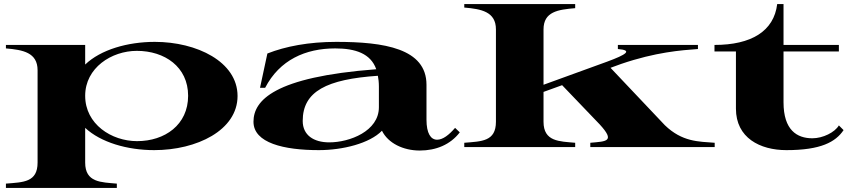

<svg xmlns="http://www.w3.org/2000/svg" viewBox="-20 -720 4171 940"><path d="M9 179V200H552V179C475 172 397 174 397 76V-94C473 -23 603 15 735 15C943 15 1143 -82 1143 -250C1143 -418 943 -515 738 -515C605 -515 473 -477 397 -404V-500H9V-483C92 -476 164 -463 164 -376V76C164 173 94 172 9 179ZM651 -29C526 -29 397 -112 397 -251C397 -388 526 -471 650 -471C786 -471 901 -393 901 -251C901 -109 787 -29 651 -29Z M1541 15C1658 15 1790 -18 1850 -80C1880 -19 1954 17 2035 17C2115 17 2185 -12 2231 -72L2208 -94C2178 -59 2148 -36 2120 -36C2089 -36 2068 -67 2068 -134V-305C2068 -483 1860 -515 1626 -515C1492 -515 1377 -493 1289 -458L1253 -290H1278C1349 -427 1476 -483 1621 -483C1720 -483 1795 -458 1822 -381C1321 -343 1221 -228 1221 -124C1221 -20 1370 15 1541 15ZM1592 -23C1516 -23 1462 -58 1462 -128C1462 -273 1580 -332 1830 -349C1833 -334 1835 -316 1835 -296V-195C1835 -78 1692 -23 1592 -23Z M2253 -21V0H2796V-21C2719 -28 2641 -26 2641 -124V-270L2732 -303L2916 -111C2993 -27 2950 -28 2870 -21V0H3479V-21C3400 -27 3320 -25 3235 -107L2969 -388L3021 -407C3191 -465 3315 -474 3397 -480V-500H3005V-480C3079 -474 3047 -453 2952 -418L2641 -305V-576C2641 -663 2712 -673 2796 -680V-700H2253V-683C2336 -676 2408 -663 2408 -576V-124C2408 -27 2338 -28 2253 -21Z M3478 -468H3583V-188C3583 -45 3701 15 3830 15C3999 15 4071 -25 4110 -83L4087 -106C4067 -72 4009 -43 3957 -43C3882 -43 3816 -83 3816 -219V-468H4087V-500H3816V-700H3785C3769 -567 3658 -500 3478 -500Z"/></svg>

Font: Sprat Extended
Style: Bold
Weight: 700
Width: 9
Designer: Ethan Nakache
Foundry: Collletttivo
Version: Version 2.000;Glyphs 3.2 (3217)